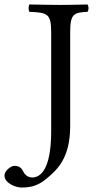

<svg xmlns="http://www.w3.org/2000/svg" viewBox="-88 -667 440 859"><path d="M226 -523C226 -606 243 -611 303 -614C306 -617 308 -624 308 -630C308 -637 306 -644 303 -647C265 -646 222 -645 183 -645C147 -645 94 -646 44 -647C41 -644 40 -637 40 -630C40 -624 41 -617 44 -614C124 -611 141 -606 141 -523V-81C141 99 89 127 56 127C37 127 23 115 16 100C10 88 1 75 -24 75C-38 75 -68 96 -68 118C-68 154 -15 172 7 172C52 172 83 164 124 129C168 92 226 40 226 -103Z"/></svg>

Font: Ponomar Unicode
Style: Regular
Weight: 400
Version: 1.3